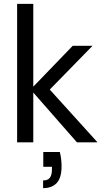

<svg xmlns="http://www.w3.org/2000/svg" viewBox="-20 -740 544 998"><path d="M380 0 139 -275 358 -502H461L210 -245L211 -305L487 0ZM69 0V-720H153V0ZM204 238V198Q229 198 239.5 183.5Q250 169 250 141V127H205V50H291Q296 70 298 89Q300 108 300 124Q300 184 275 211Q250 238 204 238Z"/></svg>

Font: DM Sans 16pt
Style: Regular
Weight: 400
Version: Version 4.004;gftools[0.9.30]